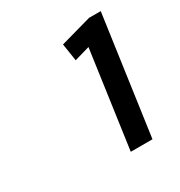

<svg xmlns="http://www.w3.org/2000/svg" viewBox="-98 -857 468 498"><g transform="rotate(-30 136.0 -607.5)"><path d="M220 -430H155L200 -750L226 -729L150 -707L142 -759L235 -785H270Z"/></g></svg>

Font: Pathway Extreme Condensed
Style: Italic
Weight: 400
Width: 3
Italic angle: -8°
Version: Version 1.001;gftools[0.9.26]